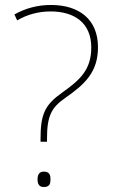

<svg xmlns="http://www.w3.org/2000/svg" viewBox="-20 -744 453 772"><path d="M185 -724C131 -724 83 -711 38 -686L49 -662C90 -686 135 -698 184 -698C278 -698 347 -653 347 -553C347 -463 301 -422 229 -371C160 -322 143 -284 143 -186V-174H169V-186C169 -277 186 -311 242 -350C321 -405 374 -454 374 -554C374 -667 297 -724 185 -724ZM156 8C180 8 183 -6 183 -23C183 -39 180 -54 156 -54C136 -54 131 -39 131 -23C131 -6 136 8 156 8Z"/></svg>

Font: Noto Sans Malayalam Thin
Style: Regular
Weight: 100
Designer: Jelle Bosma - Monotype Design Team
Foundry: Monotype Imaging Inc.
Version: Version 2.104